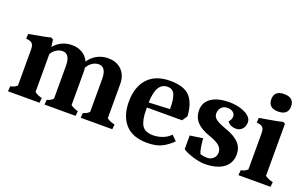

<svg xmlns="http://www.w3.org/2000/svg" viewBox="-80 -1065 2317 1446"><g transform="rotate(20 1078.0 -342.0)"><path d="M90 -66V-354Q90 -390 76 -403.5Q62 -417 27 -419L30 -458L63 -464Q169 -482 201 -492L219 -483L227 -425Q253 -457 289.5 -474.5Q326 -492 370 -492Q418 -492 453.5 -470.5Q489 -449 506 -410Q531 -448 571 -470Q611 -492 660 -492Q728 -492 769 -451Q810 -410 810 -338V-66Q835 -47 874 -39L870 0H617L620 -39Q648 -45 669 -66V-329Q669 -425 608 -425Q581 -425 556.5 -408.5Q532 -392 518 -365Q520 -347 520 -338V-66Q543 -48 580 -39L576 0H327L330 -39Q358 -45 379 -66V-329Q379 -425 318 -425Q293 -425 269 -410Q245 -395 231 -370V-66Q254 -48 291 -39L287 0H34L37 -41Q56 -45 66.5 -50Q77 -55 90 -66Z M916 -238Q916 -357 978 -424.5Q1040 -492 1157 -492Q1269 -492 1316 -440Q1363 -388 1369 -285L1341 -243H1059V-227Q1059 -143 1083 -102.5Q1107 -62 1173 -62Q1211 -62 1247.5 -75.5Q1284 -89 1311 -117L1351 -78Q1310 -37 1265.5 -15Q1221 7 1149 7Q1033 7 974.5 -58.5Q916 -124 916 -238ZM1153 -443Q1062 -443 1059 -283L1227 -291Q1227 -371 1211 -407Q1195 -443 1153 -443Z M1434 -45V-155L1537 -170Q1538 -137 1544.5 -100.5Q1551 -64 1558 -51Q1586 -42 1613 -42Q1643 -42 1663 -61Q1683 -80 1683 -109Q1683 -139 1659 -161Q1635 -183 1579 -202Q1505 -227 1470 -264.5Q1435 -302 1435 -359Q1435 -422 1486.5 -457.5Q1538 -493 1630 -493Q1679 -493 1721 -480.5Q1763 -468 1787.5 -446.5Q1812 -425 1812 -399Q1812 -364 1792.5 -343Q1773 -322 1741 -322Q1720 -322 1702 -330.5Q1684 -339 1673 -355Q1693 -377 1693 -400Q1693 -422 1676 -435Q1659 -448 1630 -448Q1601 -448 1583 -429Q1565 -410 1565 -379Q1565 -353 1589 -334.5Q1613 -316 1676 -294Q1749 -268 1782.5 -231.5Q1816 -195 1816 -142Q1816 -71 1762 -31.5Q1708 8 1611 8Q1572 8 1517.5 -8.5Q1463 -25 1434 -45Z M1937 -66V-354Q1937 -390 1923.5 -403.5Q1910 -417 1875 -419L1878 -458Q1893 -461 1932 -467Q2039 -485 2061 -492L2078 -483V-66Q2103 -47 2142 -39L2138 0H1881L1885 -41Q1904 -45 1914.5 -50Q1925 -55 1937 -66ZM1918 -622Q1918 -692 1998 -692Q2037 -692 2057 -674Q2077 -656 2077 -622Q2077 -588 2057 -570Q2037 -552 1998 -552Q1958 -552 1938 -570Q1918 -588 1918 -622Z"/></g></svg>

Font: Caladea
Style: Bold
Weight: 700
Designer: Carolina Giovagnoli and Andres Torresi
Foundry: Carolina Giovagnoli & Andres Torresi
Version: Version 1.001